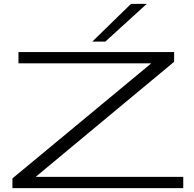

<svg xmlns="http://www.w3.org/2000/svg" viewBox="-20 -968 1000 988"><path d="M44 0V-50L756 -640V-642H75V-700H876V-650L166 -60V-58H923V0ZM455 -754 654 -948H735L522 -754Z"/></svg>

Font: Georama ExtraExtended Light
Style: Regular
Weight: 300
Width: 8
Designer: Jean-Baptiste Levee
Foundry: Production Type
Version: Version 1.000